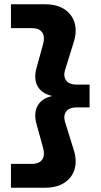

<svg xmlns="http://www.w3.org/2000/svg" viewBox="-20 -770 470 894"><path d="M31 -639H129C174 -639 193 -611 181 -566L151 -457C129 -382 162 -336 224 -323C162 -310 129 -264 151 -189L181 -80C193 -35 174 -7 129 -7H31V104H193C298 104 355 28 324 -70L283 -202C270 -245 295 -270 335 -270H397V-376H335C295 -376 270 -401 283 -444L324 -576C355 -674 298 -750 193 -750H31Z"/></svg>

Font: Bounded Med
Style: Regular
Weight: 500
Designer: Vlad Churkin
Version: Version 3.0